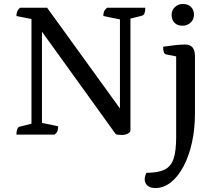

<svg xmlns="http://www.w3.org/2000/svg" viewBox="-20 -680 1089 970"><path d="M601 2Q589 2 580 1Q571 0 565 -2L192 -520V-59L274 -42Q274 -28 270.5 -18.5Q267 -9 256 0H63Q63 -35 79 -40L139 -55V-584L63 -599Q63 -613 67 -622.5Q71 -632 81 -641H218L586 -132V-582L502 -599Q502 -613 506 -622.5Q510 -632 521 -641H714Q714 -605 698 -601L639 -586V-22Q639 -11 624.5 -4.5Q610 2 601 2ZM765 270Q739 270 725 257.5Q711 245 711 225Q711 218 713.5 209Q716 200 720 193Q779 193 811.5 177Q844 161 857 122Q870 83 870 13V-395L820 -405Q804 -407 804 -444Q845 -450 870 -452.5Q895 -455 916 -455Q965 -455 965 -396V-108Q965 -29 950 39.5Q935 108 907.5 160Q880 212 843.5 241Q807 270 765 270ZM903 -550Q876 -550 861.5 -565Q847 -580 847 -605Q847 -629 864 -644.5Q881 -660 903 -660Q930 -660 945 -645Q960 -630 960 -605Q960 -581 942.5 -565.5Q925 -550 903 -550Z"/></svg>

Font: Petrona Medium
Style: Regular
Weight: 500
Designer: Ringo R. Seeber
Foundry: Ringo R. Seeber
Version: Version 2.001; ttfautohint (v1.8.3)